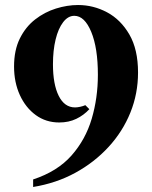

<svg xmlns="http://www.w3.org/2000/svg" viewBox="-20 -495 606 765"><path d="M112 220Q209 188 265 124.5Q321 61 345.5 -22Q370 -105 370 -197Q370 -304 343.5 -368Q317 -432 276 -432Q251 -432 231.5 -406.5Q212 -381 201.5 -337.5Q191 -294 191 -239Q191 -159 214 -113Q237 -67 279 -67Q288 -67 299.5 -69.5Q311 -72 320 -76L336 -60Q314 -36 284 -21.5Q254 -7 216 -7Q163 -7 122.5 -36.5Q82 -66 59 -116.5Q36 -167 36 -230Q36 -295 59 -341.5Q82 -388 120 -417.5Q158 -447 203 -461Q248 -475 291 -475Q352 -475 406.5 -446Q461 -417 495.5 -357.5Q530 -298 530 -206Q530 -122 499.5 -46.5Q469 29 412.5 90.5Q356 152 280 193.5Q204 235 112 250Z"/></svg>

Font: Bona Nova SC
Style: Bold
Weight: 700
Designer: Mateusz Machalski
Foundry: Capitalics
Version: Version 4.001; ttfautohint (v1.8.4.7-5d5b)